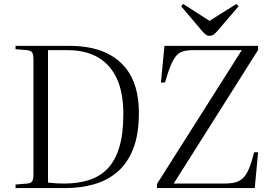

<svg xmlns="http://www.w3.org/2000/svg" viewBox="-20 -956 1383 976"><path d="M59 0V-18L119 -23Q138 -25 144 -35Q150 -45 150 -72V-653Q150 -679 143.5 -689Q137 -699 117 -701L59 -706V-723H332Q393 -723 446.5 -711.5Q500 -700 544 -674.5Q588 -649 620 -609Q652 -569 669 -512.5Q686 -456 686 -382Q686 -273 657 -199.5Q628 -126 576.5 -82Q525 -38 457 -19Q389 0 313 0ZM307 -23Q376 -23 431.5 -40.5Q487 -58 526 -98Q565 -138 586 -206Q607 -274 607 -376Q607 -486 573.5 -557.5Q540 -629 477 -665Q414 -701 325 -701H224V-28Q239 -26 261 -24.5Q283 -23 307 -23ZM778 0V-21L1209 -701H960Q931 -701 910.5 -695Q890 -689 875.5 -672Q861 -655 847.5 -622.5Q834 -590 819 -537L798 -536L816 -723H1292V-702L863 -23H1119Q1153 -23 1176 -29Q1199 -35 1216 -51.5Q1233 -68 1246 -99.5Q1259 -131 1272 -182H1292L1275 0ZM1045 -774Q1034 -774 1026 -780Q1018 -786 1005 -801L901 -924L911 -936L1045 -850L1182 -936L1193 -924L1081 -794Q1073 -785 1065 -779.5Q1057 -774 1045 -774Z"/></svg>

Font: Literata 60pt Light
Style: Regular
Weight: 300
Designer: Latin by Veronika Burian and Jose Scaglione. Greek by Irene Vlachou. Cyrillic by Vera Evstafieva.
Foundry: TypeTogether
Version: Version 3.103;gftools[0.9.29]